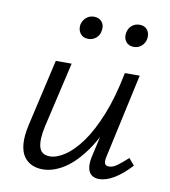

<svg xmlns="http://www.w3.org/2000/svg" viewBox="-73 -670 655 739"><g transform="rotate(10 255.0 -300.5)"><path d="M142 6Q120 6 101 -2Q82 -10 69 -28Q56 -46 53 -76.5Q50 -107 60 -152L120 -414H182L123 -159Q111 -106 119 -77Q127 -48 161 -48Q187 -48 219 -69Q251 -90 283 -134Q315 -178 343 -247.5Q371 -317 390 -414H427Q403 -302 370 -222Q337 -142 298.5 -91.5Q260 -41 220 -17.5Q180 6 142 6ZM362 5Q345 5 333.5 -3.5Q322 -12 318.5 -29.5Q315 -47 320 -72L397 -414H448L377 -89Q372 -69 375 -59Q378 -49 392 -49Q407 -49 424 -61.5Q441 -74 464 -95L486 -69Q453 -33 421.5 -14Q390 5 362 5ZM228 -519Q207 -519 196.5 -533.5Q186 -548 189 -568Q193 -585 205.5 -596Q218 -607 236 -607Q256 -607 267 -593.5Q278 -580 274 -559Q272 -542 259 -530.5Q246 -519 228 -519ZM406 -519Q385 -519 374.5 -533.5Q364 -548 368 -568Q371 -585 383.5 -596Q396 -607 414 -607Q434 -607 444.5 -593.5Q455 -580 452 -559Q449 -542 436.5 -530.5Q424 -519 406 -519Z"/></g></svg>

Font: Ysabeau Office
Style: Italic
Weight: 400
Italic angle: -12°
Designer: Christian Thalmann (Catharsis Fonts)
Version: Version 2.001;gftools[0.9.30]; featfreeze: tnum,lnum,ss02